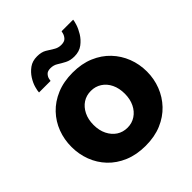

<svg xmlns="http://www.w3.org/2000/svg" viewBox="-201 -866 1011 1011"><g transform="rotate(-45 305.0 -360.0)"><path d="M305 10Q238 10 185.5 -12Q133 -34 97 -72Q61 -110 42.5 -159Q24 -208 24 -262Q24 -317 42.5 -366Q61 -415 97 -453Q133 -491 185.5 -513Q238 -535 305 -535Q372 -535 424 -513Q476 -491 512 -453Q548 -415 567 -366Q586 -317 586 -262Q586 -208 567 -159Q548 -110 512 -72Q476 -34 424 -12Q372 10 305 10ZM188 -262Q188 -221 203.5 -190Q219 -159 245 -142Q271 -125 305 -125Q338 -125 364.5 -142.5Q391 -160 406 -191Q421 -222 421 -262Q421 -303 406 -334Q391 -365 364.5 -382Q338 -399 305 -399Q271 -399 245 -382Q219 -365 203.5 -334Q188 -303 188 -262ZM372 -588Q342 -588 320 -599.5Q298 -611 280 -622.5Q262 -634 239 -634Q217 -634 207 -623Q197 -612 194.5 -600Q192 -588 192 -586H106Q106 -597 112.5 -620.5Q119 -644 134.5 -668.5Q150 -693 174 -710.5Q198 -728 233 -728Q265 -728 285.5 -716Q306 -704 324.5 -692Q343 -680 366 -680Q390 -680 400.5 -691.5Q411 -703 414.5 -716Q418 -729 418 -730H504Q504 -722 497 -699.5Q490 -677 474.5 -651.5Q459 -626 434 -607Q409 -588 372 -588Z"/></g></svg>

Font: Raleway Thin ExtraBold
Style: Regular
Weight: 800
Version: Version 4.026